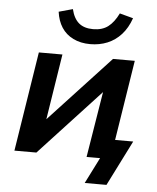

<svg xmlns="http://www.w3.org/2000/svg" viewBox="-57 -771 775 949"><g transform="rotate(5 330.0 -296.5)"><path d="M399 129 464 0H397L413 -96H620L507 129ZM39 0 117 -494H234L179 -145H161L485 -494H593L515 0H397L454 -350H472L148 0ZM366 -557Q318 -557 281.5 -575Q245 -593 224 -625.5Q203 -658 197 -703L266 -722Q277 -676 303 -654Q329 -632 374 -632Q419 -632 448 -654Q477 -676 499 -721L566 -703Q549 -654 519.5 -621.5Q490 -589 451 -573Q412 -557 366 -557Z"/></g></svg>

Font: Nunito Sans 10pt
Style: Bold Italic
Weight: 700
Italic angle: -9°
Designer: Vernon Adams
Foundry: Vernon Adams
Version: Version 3.101;gftools[0.9.27]